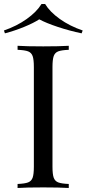

<svg xmlns="http://www.w3.org/2000/svg" viewBox="-46 -936 432 956"><path d="M0 0ZM365.7 -784.2 360.4 -770Q299.8 -782.7 241.7 -802Q183.6 -821.3 149.4 -839.8Q121.1 -821.3 74 -802Q26.9 -782.7 -21.5 -770L-26.4 -784.2Q37.6 -806.2 87.2 -841.6Q136.7 -877 160.6 -916H178.7Q202.1 -877 251.7 -841.6Q301.3 -806.2 365.7 -784.2ZM215.3 -602.1V-106Q215.3 -68.4 221.4 -51.3Q227.5 -34.2 243.9 -27.8Q260.3 -21.5 296.4 -20V0Q250.5 -2.9 169.4 -2.9Q83.5 -2.9 41.5 0V-20Q77.6 -21.5 94 -27.8Q110.4 -34.2 116.5 -51.3Q122.6 -68.4 122.6 -106V-602.1Q122.6 -639.6 116.5 -656.7Q110.4 -673.8 94 -680.2Q77.6 -686.5 41.5 -688V-708Q83 -705.1 169.4 -705.1Q250.5 -705.1 296.4 -708V-688Q260.3 -686.5 243.9 -680.2Q227.5 -673.8 221.4 -656.7Q215.3 -639.6 215.3 -602.1Z"/></svg>

Font: TypoPRO Playfair Display
Style: Regular
Weight: 400
Designer: Claus Eggers Sørensen
Foundry: Claus Eggers Sørensen
Version: Version 1.004;PS 001.004;hotconv 1.0.70;makeotf.lib2.5.58329